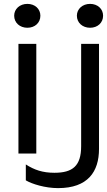

<svg xmlns="http://www.w3.org/2000/svg" viewBox="-20 -791 551 989"><path d="M75 0H167V-565H75ZM121 -648C160 -648 188 -674 188 -710C188 -745 160 -771 121 -771C82 -771 53 -745 53 -710C53 -674 82 -648 121 -648ZM490 -565H398V-38C398 64 354 99 260 99C200 99 156 84 113 56V138C145 157 213 178 279 178C433 178 490 93 490 -24ZM444 -648C483 -648 511 -674 511 -710C511 -745 483 -771 444 -771C405 -771 376 -745 376 -710C376 -674 405 -648 444 -648Z"/></svg>

Font: Bounded Light
Style: Regular
Weight: 300
Designer: Vlad Churkin
Version: Version 3.0